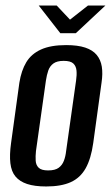

<svg xmlns="http://www.w3.org/2000/svg" viewBox="-20 -666 404 694"><path d="M147 8Q105 8 78 -1Q51 -10 36 -28Q21 -46 17.5 -76Q14 -106 20 -149L50 -367Q57 -411 75 -441Q93 -471 128 -487Q163 -503 219 -503Q261 -503 288 -494Q315 -485 329.5 -467.5Q344 -450 348 -425Q352 -400 347 -367L317 -149Q309 -92 289.5 -57.5Q270 -23 235.5 -7.5Q201 8 147 8ZM154 -50Q179 -50 192 -59.5Q205 -69 211 -85Q217 -101 219 -120L255 -375Q258 -395 256.5 -411Q255 -427 245 -436.5Q235 -446 210 -446Q186 -446 173 -436.5Q160 -427 154.5 -411Q149 -395 146 -375L110 -120Q108 -101 109 -85Q110 -69 120 -59.5Q130 -50 154 -50ZM198 -546 120 -646H185L233 -595L298 -646H361L254 -546Z"/></svg>

Font: Alumni Sans SemiBold
Style: Italic
Weight: 600
Italic angle: -8°
Version: Version 1.016